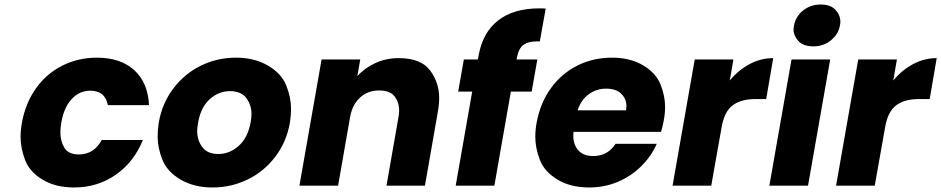

<svg xmlns="http://www.w3.org/2000/svg" viewBox="-20 -821 4162 849"><path d="M77 -279Q93 -366 139.5 -431Q186 -496 256 -531Q326 -566 408 -566Q513 -566 573.5 -511Q634 -456 639 -356H457Q445 -420 379 -420Q332 -420 297.5 -383.5Q263 -347 251 -279Q247 -255 247 -234Q247 -198 264.5 -168Q282 -138 329 -138Q395 -138 430 -202H612Q572 -104 491.5 -48Q411 8 307 8Q225 8 167.5 -27Q110 -62 90.5 -114.5Q71 -167 71 -215Q71 -246 77 -279Z M920 8Q838 8 778.5 -27Q719 -62 698 -115Q677 -168 677 -218Q677 -247 682 -279Q697 -365 747 -430.5Q797 -496 869 -531Q941 -566 1023 -566Q1105 -566 1165 -531Q1225 -496 1246 -442.5Q1267 -389 1267 -339Q1267 -310 1262 -279Q1247 -193 1197 -127.5Q1147 -62 1074.5 -27Q1002 8 920 8ZM946 -140Q995 -140 1035.5 -176Q1076 -212 1088 -279Q1092 -300 1092 -317Q1092 -357 1069 -387.5Q1046 -418 997 -418Q947 -418 907.5 -382.5Q868 -347 856 -279Q852 -258 852 -240Q852 -201 874.5 -170.5Q897 -140 946 -140Z M1743 -564Q1841 -564 1881.5 -510Q1922 -456 1922 -388Q1922 -359 1916 -326L1859 0H1689L1742 -303Q1745 -320 1745 -334Q1745 -368 1725 -394.5Q1705 -421 1656 -421Q1607 -421 1572.5 -390Q1538 -359 1528 -303L1475 0H1304L1402 -558H1573L1560 -484Q1593 -521 1640.5 -542.5Q1688 -564 1743 -564Z M2331 -416H2239L2166 0H1995L2068 -416H2006L2031 -558H2093L2096 -574Q2114 -677 2182.5 -730.5Q2251 -784 2365 -784Q2384 -784 2393 -783L2367 -638Q2360 -638 2353 -638Q2316 -638 2294.5 -622.5Q2273 -607 2265 -563L2264 -558H2356Z M2915 -288Q2911 -264 2903 -238H2516Q2515 -229 2515 -221Q2515 -181 2537.5 -156Q2560 -131 2603 -131Q2667 -131 2702 -185H2884Q2860 -130 2815.5 -86Q2771 -42 2712 -17Q2653 8 2585 8Q2503 8 2445 -27Q2387 -62 2367 -114.5Q2347 -167 2347 -216Q2347 -246 2353 -279Q2369 -366 2416 -431Q2463 -496 2533 -531Q2603 -566 2686 -566Q2767 -566 2824 -532Q2881 -498 2901 -447Q2921 -396 2921 -349Q2921 -320 2915 -288ZM2748 -333Q2750 -344 2750 -353Q2750 -383 2727.5 -406Q2705 -429 2660 -429Q2617 -429 2583 -404Q2549 -379 2534 -333Z M3207 -465Q3245 -511 3294.5 -537.5Q3344 -564 3399 -564L3368 -383H3321Q3257 -383 3220 -355.5Q3183 -328 3171 -259L3125 0H2954L3052 -558H3223Z M3577 -616Q3532 -616 3510.5 -639.5Q3489 -663 3489 -691Q3489 -699 3491 -708Q3498 -748 3531 -774.5Q3564 -801 3609 -801Q3653 -801 3674.5 -777.5Q3696 -754 3696 -725Q3696 -717 3694 -708Q3687 -669 3654 -642.5Q3621 -616 3577 -616ZM3651 -558 3553 0H3382L3480 -558Z M3930 -465Q3968 -511 4017.5 -537.5Q4067 -564 4122 -564L4091 -383H4044Q3980 -383 3943 -355.5Q3906 -328 3894 -259L3848 0H3677L3775 -558H3946Z"/></svg>

Font: Fz Poppins
Style: Bold Italic
Weight: 700
Italic angle: -10°
Designer: Ninad Kale (Devanagari), Jonny Pinhorn (Latin)
Foundry: Indian Type Foundry
Version: Vit hóa bi Vntype.Com & FontZin.Com